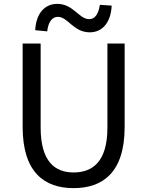

<svg xmlns="http://www.w3.org/2000/svg" viewBox="-20 -959 761 992"><path d="M360 13C510 13 624 -67 624 -303V-734H535V-300C535 -123 458 -68 360 -68C265 -68 190 -123 190 -300V-734H97V-303C97 -67 211 13 360 13ZM444 -792C510 -792 553 -844 557 -930L496 -934C489 -886 470 -860 441 -860C388 -860 359 -939 276 -939C209 -939 166 -887 162 -803L224 -797C229 -846 250 -872 279 -872C331 -872 359 -792 444 -792Z"/></svg>

Font: Source Han Sans HK
Style: Regular
Weight: 400
Designer: Ryoko NISHIZUKA 西塚涼子 (kana, bopomofo & ideographs); Paul D. Hunt (Latin, Greek & Cyrillic); Sandoll Communications 산돌커뮤니
Foundry: Adobe
Version: Version 2.000;hotconv 1.0.107;makeotfexe 2.5.65593